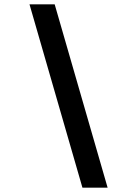

<svg xmlns="http://www.w3.org/2000/svg" viewBox="-20 -776 560 892"><path d="M363 96H480L234 -756H117Z"/></svg>

Font: Bluebird
Style: NrwObl
Weight: 400
Designer: Jasper
Foundry: Cannot Into Space Fonts
Version: Version 0.98